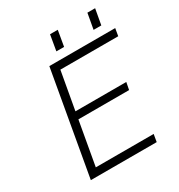

<svg xmlns="http://www.w3.org/2000/svg" viewBox="-207 -1045 1106 1184"><g transform="rotate(-30 346.0 -452.5)"><path d="M306 -794 325 -905H380L361 -794ZM571 -794 591 -905H646L626 -794ZM93 0 223 -737H692L683 -684H271L223 -415H585L575 -363H214L159 -53H571L562 0Z"/></g></svg>

Font: Tomorrow Light
Style: Italic
Weight: 300
Italic angle: -10°
Designer: Tony de Marco, Monica Rizzolli
Foundry: Just in Type
Version: Version 2.002